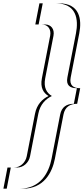

<svg xmlns="http://www.w3.org/2000/svg" viewBox="-28 -880 504 1160"><path d="M436.5 -347C393.5 -347 370.1 -366 379.1 -412L431 -679C447.1 -762 435.2 -860 307.2 -860H210.2L185.3 -732H225.3C260.3 -732 282.8 -704 275.1 -664L225.1 -407C214 -350 234.8 -318 265.3 -300C227.8 -282 194.4 -249 183.5 -193L133.6 64C125.8 104 92.3 132 57.3 132H17.3L-7.5 260H89.5C217.5 260 267.5 162 283.6 79L335.5 -188C344.5 -234 375.2 -253 418.2 -253ZM456.5 -347 438.2 -253C395.2 -253 364.5 -234 355.5 -188L303.6 79C287.5 162 237.5 260 109.5 260H12.5L37.3 132H77.3C112.3 132 145.8 104 153.6 64L203.5 -193C214.4 -249 247.8 -282 285.3 -300C254.8 -318 234 -350 245.1 -407L295.1 -664C302.8 -704 280.3 -732 245.3 -732H205.3L230.2 -860H327.2C455.2 -860 467.1 -762 451 -679L399.1 -412C390.1 -366 413.5 -347 456.5 -347Z"/></svg>

Font: Hussar Plate
Style: Obl
Weight: 700
Foundry: Cannot Into Space Fonts
Version: Version 0.798247